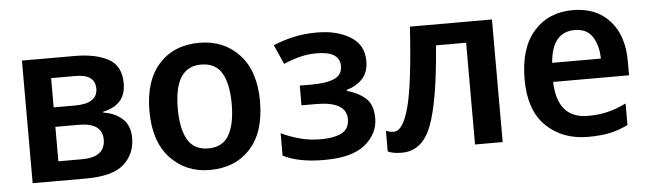

<svg xmlns="http://www.w3.org/2000/svg" viewBox="-41 -692 2853 844"><g transform="rotate(-5 1385.5 -270.5)"><path d="M511 -402Q511 -480 455 -510.5Q399 -541 307 -541H74V0H308Q428 0 477.5 -45Q527 -90 527 -160Q527 -215 494 -245Q461 -275 410 -282V-286Q511 -307 511 -402ZM389 -390Q389 -324 289 -324H195V-453H303Q389 -453 389 -390ZM402 -164Q402 -86 299 -86H195V-238H298Q402 -238 402 -164Z M1101 -271Q1101 -405 1033 -478Q965 -551 858 -551Q745 -551 679 -478Q613 -405 613 -271Q613 -136 681.5 -63Q750 10 855 10Q968 10 1034.5 -63Q1101 -136 1101 -271ZM738 -271Q738 -455 856 -455Q920 -455 948 -407.5Q976 -360 976 -271Q976 -182 948 -133.5Q920 -85 857 -85Q794 -85 766 -133.5Q738 -182 738 -271Z M1377 -551Q1320 -551 1273.5 -540.5Q1227 -530 1183 -512L1221 -426Q1258 -442 1293 -451Q1328 -460 1367 -460Q1469 -460 1469 -395Q1469 -356 1434 -340.5Q1399 -325 1335 -325H1281V-238H1345Q1479 -238 1479 -160Q1479 -117 1445.5 -99.5Q1412 -82 1354 -82Q1301 -82 1256 -95Q1211 -108 1179 -124V-25Q1212 -8 1257 1Q1302 10 1362 10Q1484 10 1541.5 -38Q1599 -86 1599 -153Q1599 -214 1567 -242Q1535 -270 1485 -284V-288Q1529 -301 1555.5 -329.5Q1582 -358 1582 -408Q1582 -479 1523 -515Q1464 -551 1377 -551Z M2148 0V-541H1786Q1770 -287 1743 -187Q1716 -87 1676 -87Q1658 -87 1641 -94V-3Q1663 8 1703 8Q1793 8 1833.5 -97Q1874 -202 1893 -449H2026V0Z M2505 -551Q2398 -551 2333 -477.5Q2268 -404 2268 -266Q2268 -129 2340 -59.5Q2412 10 2524 10Q2582 10 2622.5 1Q2663 -8 2701 -27V-122Q2660 -102 2620.5 -92Q2581 -82 2532 -82Q2397 -82 2392 -244H2727V-306Q2727 -420 2667.5 -485.5Q2608 -551 2505 -551ZM2506 -463Q2559 -463 2584 -425Q2609 -387 2610 -328H2395Q2406 -463 2506 -463Z"/></g></svg>

Font: Noto Sans Display Medium
Style: Regular
Weight: 500
Designer: Monotype Design Team
Foundry: Monotype Imaging Inc.
Version: Version 1.900